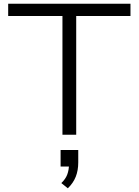

<svg xmlns="http://www.w3.org/2000/svg" viewBox="-20 -725 746 1033"><path d="M316 0V-639H24V-705H682V-639H390V0ZM345 288 310 260Q333 238 342 213.5Q351 189 351 161L364 171H306V82H401V149Q401 192 387.5 226Q374 260 345 288Z"/></svg>

Font: Nunito Sans 7pt SemiExpanded Light
Style: Regular
Weight: 300
Width: 6
Designer: Vernon Adams
Foundry: Vernon Adams
Version: Version 3.101;gftools[0.9.27]